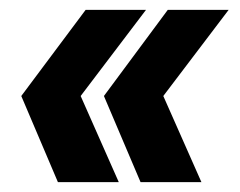

<svg xmlns="http://www.w3.org/2000/svg" viewBox="-20 -475 485 388"><path d="M220 -107 143 -281 275 -455H153L23 -281L97 -107ZM387 -107 310 -281 442 -455H319L190 -281L264 -107Z"/></svg>

Font: Arthouse Owned
Style: Bold Italic
Weight: 700
Italic angle: -10°
Designer: Jeremy Tribby
Foundry: Tribby Type
Version: Version 1.000;PS 001.000;hotconv 1.0.88;makeotf.lib2.5.64775